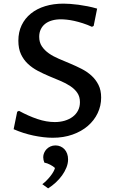

<svg xmlns="http://www.w3.org/2000/svg" viewBox="-20 -745 638 1052"><path d="M280.3 -76.2Q309.6 -76.2 334.7 -83.7Q359.9 -91.3 378.4 -105.2Q397 -119.1 407.5 -139.4Q418 -159.7 418 -185.1Q418 -215.3 403.6 -236.3Q389.2 -257.3 365.2 -273.2Q341.3 -289.1 311 -301.8Q280.8 -314.5 249.3 -327.6Q217.8 -340.8 187.5 -356.7Q157.2 -372.6 133.3 -394.8Q109.4 -417 95 -447.8Q80.6 -478.5 80.6 -522Q80.6 -569.3 98.6 -606.9Q116.7 -644.5 149.4 -670.9Q182.1 -697.3 227.5 -711.2Q272.9 -725.1 327.6 -725.1Q343.8 -725.1 364.7 -723.6Q385.7 -722.2 409.7 -719Q433.6 -715.8 459.7 -710.7Q485.8 -705.6 512.2 -697.8L493.2 -603L483.9 -598.1Q458 -609.9 433.6 -617.7Q409.2 -625.5 387.2 -630.4Q365.2 -635.3 346.4 -637.2Q327.6 -639.2 313.5 -639.2Q286.6 -639.2 264.6 -632.8Q242.7 -626.5 227.3 -614.3Q211.9 -602.1 203.4 -584.2Q194.8 -566.4 194.8 -543.5Q194.8 -512.7 209.5 -491Q224.1 -469.2 247.8 -452.6Q271.5 -436 302 -423.1Q332.5 -410.2 364.5 -396.7Q396.5 -383.3 427 -367.7Q457.5 -352.1 481.2 -330.6Q504.9 -309.1 519.5 -280Q534.2 -251 534.2 -210.4Q534.2 -165 515.1 -125Q496.1 -85 461.2 -54.9Q426.3 -24.9 377.4 -7.6Q328.6 9.8 268.6 9.8Q244.1 9.8 217.3 6.6Q190.4 3.4 162.6 -2.4Q134.8 -8.3 107.4 -17.1Q80.1 -25.9 54.7 -37.1L74.2 -132.8L84 -137.7Q135.7 -109.4 185.1 -92.8Q234.4 -76.2 280.3 -76.2ZM211.9 264.2Q223.6 255.4 234.9 244.1Q246.1 232.9 255.6 220.9Q265.1 209 272 197Q278.8 185.1 281.2 175.3Q271.5 166 255.1 157.5Q238.8 148.9 223.1 146Q220.2 139.6 218.5 131.6Q216.8 123.5 216.8 116.2Q216.8 104.5 221.7 92.8Q226.6 81.1 235.4 72Q244.1 63 256.6 57.4Q269 51.8 284.2 51.8Q298.8 51.8 311.5 57.4Q324.2 63 333.5 73Q342.8 83 347.9 97.2Q353 111.3 353 128.4Q353 150.4 344 172.9Q335 195.3 320.1 216.1Q305.2 236.8 285.4 255.1Q265.6 273.4 243.7 287.1Z"/></svg>

Font: Proza Libre
Style: Medium
Weight: 500
Designer: Jasper de Waard
Foundry: Jasper de Waard
Version: Version 1.000; ttfautohint (v1.4.1.8-43bc)